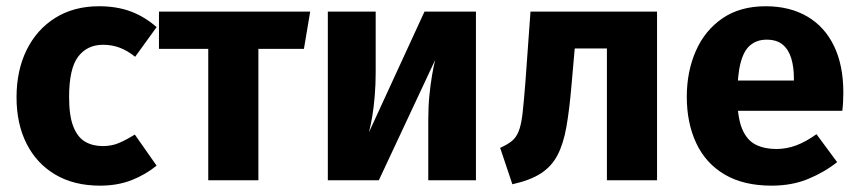

<svg xmlns="http://www.w3.org/2000/svg" viewBox="-20 -568 2706 605"><path d="M292 -548.3Q348.3 -548.3 392.1 -531.9Q435.9 -515.5 473.5 -482.6L405.9 -389.1Q380.7 -409.1 356.4 -418Q332.1 -426.9 304.7 -426.9Q254.5 -426.9 226.1 -389.2Q197.7 -351.5 197.7 -262.2Q197.7 -203.2 211.1 -169.2Q224.5 -135.3 248.3 -121.5Q272 -107.7 303.5 -107.7Q331.5 -107.7 353.7 -117Q376 -126.2 404.8 -144L473.5 -46Q437.3 -16.8 393.5 0.1Q349.8 17 295.1 17Q213.5 17 154.5 -17.7Q95.6 -52.4 63.8 -115.1Q32.1 -177.7 32.1 -261.5Q32.1 -346.1 64 -410.7Q95.8 -475.2 154.3 -511.8Q212.9 -548.3 292 -548.3Z M480.9 -531.4H957.4L937.7 -414H794.2V0H636.2V-414H480.9Z M1317.6 -531.4H1479.7V0H1329.5V-189.4Q1329.5 -230.2 1332.9 -266Q1336.4 -301.7 1341.4 -330.7Q1346.4 -359.7 1351.1 -378.8L1173.7 0H1013V-531.4H1163.8V-339.4Q1163.8 -301.5 1160.8 -265.8Q1157.9 -230 1152.9 -200.7Q1147.9 -171.3 1142.6 -151.2Z M1773.4 -415.3 1651.6 -531.4H2050.4V0H1892.4V-415.3ZM1651.6 -531.4 1791 -415.3 1781 -301.5Q1774.4 -222.8 1764.8 -168.4Q1755.2 -114.1 1736.5 -78.7Q1717.9 -43.4 1684.3 -21.6Q1650.6 0.2 1594.5 12.6L1556 -102.1Q1578.7 -112.3 1592.6 -123.4Q1606.5 -134.5 1614.5 -154.7Q1622.5 -174.9 1626.7 -211.6Q1630.8 -248.4 1635.6 -309.7Z M2392.4 -548.3Q2468.3 -548.3 2523.4 -516.2Q2578.4 -484.1 2607.9 -423.3Q2637.4 -362.5 2637.4 -275.9Q2637.4 -262.9 2636.6 -247Q2635.8 -231 2634.1 -218.9H2289.6L2288.4 -314.3H2481.6Q2481.6 -316.3 2481.6 -318.1Q2481.6 -319.9 2481.6 -320.9Q2481.6 -357.4 2473.1 -384.8Q2464.6 -412.2 2446.1 -427.6Q2427.6 -443 2395.6 -443Q2365.7 -443 2344.9 -426.2Q2324 -409.4 2313.7 -370.2Q2303.4 -331 2303.4 -263.8Q2303.4 -198.2 2318.4 -162.1Q2333.5 -126 2361.2 -112.3Q2388.8 -98.5 2425.8 -98.5Q2458.6 -98.5 2488.7 -109.8Q2518.8 -121.1 2552.8 -145.1L2617.8 -57.1Q2578.1 -25.5 2526.9 -4.3Q2475.7 17 2411.3 17Q2322.8 17 2263.1 -18.3Q2203.5 -53.6 2173.8 -117.1Q2144.1 -180.6 2144.1 -263Q2144.1 -342.5 2172.5 -407.2Q2200.8 -472 2256.4 -510.2Q2311.9 -548.3 2392.4 -548.3Z"/></svg>

Font: Fira Sans Variable
Style: Regular
Weight: 400
Designer: Carrois Corporate & Edenspiekermann AG
Foundry: Carrois Corporate GbR & Edenspiekermann AG
Version: Version 4.202